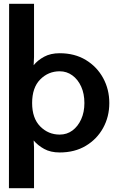

<svg xmlns="http://www.w3.org/2000/svg" viewBox="-20 -790 603 1010"><path d="M27 200 28 -770H159V-490L157 -447Q178 -473 212 -491.5Q246 -510 294 -510Q373 -510 431.5 -474.5Q490 -439 522.5 -379.5Q555 -320 555 -248Q555 -176 522.5 -117Q490 -58 431.5 -23Q373 12 294 12Q246 12 212.5 -6.5Q179 -25 157 -51L159 -16V200ZM294 -82Q332 -82 361 -103.5Q390 -125 407 -162.5Q424 -200 424 -248Q424 -297 407 -334.5Q390 -372 360.5 -393.5Q331 -415 294 -415Q234 -415 191.5 -372Q149 -329 149 -248Q149 -168 191.5 -125Q234 -82 294 -82Z"/></svg>

Font: Panamera
Style: Bold
Weight: 700
Designer: Bastien Sozeau
Foundry: NBR — Bastien Sozeau
Version: Version 3.002; ttfautohint (v1.8.4.7-5d5b);gftools[0.9.33]